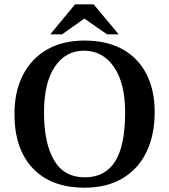

<svg xmlns="http://www.w3.org/2000/svg" viewBox="-20 -857 784 890"><path d="M372 13Q217 13 132 -77Q47 -167 47 -329Q47 -432 86 -508.5Q125 -585 197.5 -627Q270 -669 372 -669Q475 -669 547.5 -629Q620 -589 658.5 -514.5Q697 -440 697 -338Q697 -230 658.5 -151.5Q620 -73 547.5 -30Q475 13 372 13ZM373 -35Q467 -35 513.5 -108.5Q560 -182 560 -335Q560 -472 508 -547Q456 -622 369 -622Q284 -622 234 -547.5Q184 -473 184 -335Q184 -194 230.5 -114.5Q277 -35 373 -35ZM268 -698H213L328 -837H414L530 -698H476L371 -771Z"/></svg>

Font: STIX Two Text SemiBold
Style: Regular
Weight: 600
Designer: Ross Mills, John Hudson & Paul Hanslow, Tiro Typeworks Ltd; with prior portions MicroPress Inc., and Coen Hoffman.
Foundry: Tiro Typeworks Ltd
Version: Version 2.13 b171